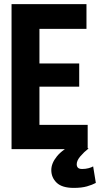

<svg xmlns="http://www.w3.org/2000/svg" viewBox="-20 -731 490 941"><path d="M36.6 0H409.7V-119.1H173.3V-306.2H368.2V-419.9H173.3V-589.4H403.8V-710.9H36.6ZM231.4 102.5Q231.4 139.2 257.8 164.6Q284.2 189.9 341.8 189.9Q379.9 189.9 406.2 182.4Q432.6 174.8 449.7 165.5L436.5 84.5Q428.7 89.4 414.1 93.3Q399.4 97.2 382.8 97.2Q368.2 97.2 362.1 91.1Q356 85 356 73.7Q356 56.2 373.5 35.4Q391.1 14.6 414.1 -3.4L347.7 -29.3Q286.1 1.5 258.8 35.4Q231.4 69.3 231.4 102.5Z"/></svg>

Font: Roboto Flex Super Cond Bold
Style: Regular
Weight: 700
Width: 3
Designer: Berlow after Robertson
Foundry: Google
Version: Version 3.000